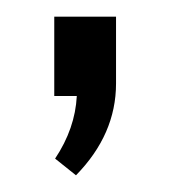

<svg xmlns="http://www.w3.org/2000/svg" viewBox="-20 -117 207 230"><path d="M45 -2V-97H119V-17Q119 44 71 93L46 73Q70 37 72 -2Z"/></svg>

Font: Gemunu Libre Light
Style: Regular
Weight: 300
Designer: Puspanada Ekanayake, Sola Matas, Pathum Egodawatta, Kosala Senevirathne
Foundry: mooniak
Version: Version 1.100